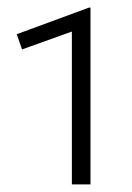

<svg xmlns="http://www.w3.org/2000/svg" viewBox="-20 -846 348 505"><path d="M169 -361V-763L38 -716L24 -756L214 -826H218V-361Z"/></svg>

Font: Geologica Roman Thin
Style: Regular
Weight: 250
Designer: Sindre Bremnes, Frode Helland
Foundry: Monokrom Skriftforlag AS
Version: Version 1.010;gftools[0.9.28]